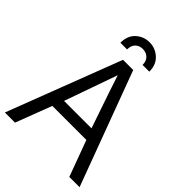

<svg xmlns="http://www.w3.org/2000/svg" viewBox="-257 -1031 1150 1150"><g transform="rotate(45 318.0 -455.5)"><path d="M1.5 0ZM203.1 -299.8H435.5Q332.5 -599.1 321.8 -636.2ZM1.5 0 278.8 -723.6H365.2L634.3 0H547.4L462.9 -229H174.8L87.4 0ZM195.3 -784.7Q195.3 -844.2 231.4 -877.4Q268.6 -910.6 317.4 -910.6Q366.2 -910.6 403.3 -877.2Q440.4 -843.8 440.4 -784.7H383.3Q383.3 -818.4 364.3 -835.9Q345.2 -853.5 316.9 -853.5Q288.6 -853.5 270.3 -835.9Q252 -818.4 252 -784.7Z"/></g></svg>

Font: Oxygen
Style: Normal
Weight: 400
Designer: Vernon Adams
Foundry: Vernon Adams
Version: Version Release 0.2.2 webfont; ttfautohint (v0.8.52-bc40) -l